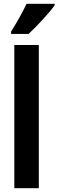

<svg xmlns="http://www.w3.org/2000/svg" viewBox="-20 -999 310 1019"><path d="M270 -970V-979H121C100 -935 73 -885 39 -832V-819H132C178 -862 243 -933 270 -970ZM186 0V-760H56V0Z"/></svg>

Font: Noto Sans Hebrew ExtraCondensed
Style: Bold
Weight: 700
Width: 2
Designer: Monotype Design Team
Foundry: Monotype Imaging Inc.
Version: Version 2.004